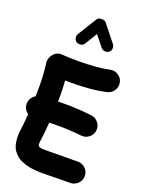

<svg xmlns="http://www.w3.org/2000/svg" viewBox="-194 -1118 944 1260"><g transform="rotate(20 278.0 -488.0)"><path d="M16.6 -330.1Q13.7 -353.5 24.7 -373.8Q35.6 -394 54.7 -404.8Q55.7 -438 55.7 -468.8Q55.7 -503.4 54.7 -529.3Q53.7 -555.2 51.5 -580.3Q49.3 -605.5 44.9 -637.7Q43 -653.3 51.3 -673.6Q59.6 -693.8 77.9 -708.5Q96.2 -723.1 123 -721.2Q153.3 -719.2 183.3 -718.3Q213.4 -717.3 242.7 -717.3Q297.9 -717.3 355 -721.9Q412.1 -726.6 453.6 -735.8Q483.9 -742.7 510 -726.3Q536.1 -710 542.5 -680.2Q549.3 -650.4 533 -624.3Q516.6 -598.1 486.8 -591.3Q430.7 -578.1 367.2 -573Q303.7 -567.9 242.7 -567.9Q232.4 -567.9 221.7 -568.1Q210.9 -568.4 201.2 -568.8Q202.6 -545.9 203.9 -521.7Q205.1 -497.6 205.1 -468.8Q205.1 -446.3 204.6 -422.4Q229.5 -423.3 256.3 -423.3Q348.1 -423.3 440.9 -412.1Q471.2 -408.7 490.5 -384Q509.8 -359.4 505.9 -329.1Q502.4 -299.3 477.8 -280.3Q453.1 -261.2 422.9 -264.6Q342.8 -273.9 256.3 -273.9Q224.6 -273.9 197.8 -272.9Q195.3 -237.3 191.9 -203.4Q188.5 -169.4 184.1 -139.2Q182.6 -129.9 182.6 -119.6Q182.6 -103 197.8 -98.4Q212.9 -93.8 257.1 -95Q301.3 -96.2 387.2 -96.2Q406.7 -96.2 425 -96.2Q443.4 -96.2 460.9 -96.7Q491.7 -97.7 514.2 -75.9Q536.6 -54.2 537.1 -23.9Q538.1 6.8 516.1 28.8Q494.1 50.8 463.9 51.8Q444.8 52.2 425.8 52.2Q406.7 52.2 387.2 52.2Q353 52.2 307.1 54Q261.2 55.7 213.6 51.8Q166 47.9 125.2 31.2Q84.5 14.6 59.3 -21.2Q34.2 -57.1 34.2 -119.6Q34.2 -127.9 34.7 -137Q35.2 -146 36.6 -156.2Q40.5 -182.6 43.5 -213.6Q46.4 -244.6 48.8 -277.8Q20.5 -296.9 16.6 -330.1ZM188 -829.6Q174.8 -837.9 171.1 -853.5Q167.5 -869.1 175.8 -882.8L256.8 -1014.6Q262.7 -1024.4 275.4 -1027.8Q288.1 -1031.2 301 -1028.8Q314 -1026.4 320.3 -1018.1L414.1 -900.4Q423.8 -888.2 422.4 -871.6Q420.9 -855 408.2 -845.2Q396 -835.9 379.6 -837.6Q363.3 -839.4 353.5 -852.1L293.5 -926.3L242.2 -841.8Q234.4 -828.6 218 -825Q201.7 -821.3 188 -829.6Z"/></g></svg>

Font: Mikhak ExtraBold
Style: Regular
Weight: 800
Designer: Amin Abedi
Version: Version 3.3